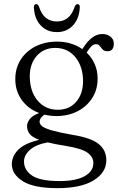

<svg xmlns="http://www.w3.org/2000/svg" viewBox="-20 -680 582 948"><path d="M336.5 -14.5Q430 0.5 467.5 31.2Q505 62 505 111Q505 172 442.5 210.5Q380 249 264 249Q147 249 92.8 214.8Q38.5 180.5 38.5 131Q38.5 91.5 69.5 59.8Q100.5 28 173.5 10.5Q138 -3 125.8 -19.5Q113.5 -36 113.5 -58.5Q113.5 -73.5 126.2 -91.2Q139 -109 173.5 -122Q119.5 -142 87.5 -186.2Q55.5 -230.5 55.5 -289Q55.5 -343.5 82 -385.2Q108.5 -427 155.2 -450.8Q202 -474.5 262 -474.5Q298.5 -474.5 330 -464.8Q361.5 -455 386.5 -437.5L391 -444.5Q411.5 -476.5 435 -494.2Q458.5 -512 485.5 -512Q509.5 -512 525.8 -498.8Q542 -485.5 542 -465Q542 -427 510.5 -427Q495 -427 486.8 -435.8Q478.5 -444.5 472 -453.2Q465.5 -462 454.5 -462Q441 -462 430.8 -451Q420.5 -440 407.5 -420.5Q433.5 -396 447.8 -363.2Q462 -330.5 462 -292Q462 -237.5 435.2 -195.8Q408.5 -154 362.5 -130.5Q316.5 -107 259 -107Q227.5 -107 199.5 -114Q175.5 -97 175.5 -79.5Q175.5 -66.5 188.8 -56.2Q202 -46 236.8 -36Q271.5 -26 336.5 -14.5ZM252.5 -443.5Q195 -443 160.8 -403.2Q126.5 -363.5 127 -302.5Q127.5 -228 166 -183Q204.5 -138 265 -138Q322.5 -138 356.5 -177.8Q390.5 -217.5 390 -280.5Q389.5 -352.5 351.8 -398Q314 -443.5 252.5 -443.5ZM98.5 118Q98.5 159.5 138.2 186.8Q178 214 275 214Q354 214 397.5 190Q441 166 441 125Q441 95 412.2 74Q383.5 53 302.5 40Q250.5 32 215.5 23Q157.5 33.5 128 59.8Q98.5 86 98.5 118ZM261 -574Q293 -574 314.8 -591.8Q336.5 -609.5 349.5 -648.5Q354.5 -659.5 362.5 -659.5Q375 -659.5 374 -643Q371 -587.5 340.2 -554.5Q309.5 -521.5 261 -521.5Q212 -521.5 181 -554.5Q150 -587.5 147.5 -643Q146.5 -659.5 159 -659.5Q167 -659.5 172 -648.5Q184.5 -609.5 206.5 -591.8Q228.5 -574 261 -574Z"/></svg>

Font: Fraunces 9pt S050 Light
Style: Regular
Weight: 300
Version: Version 1.000; ttfautohint (v1.8.3)